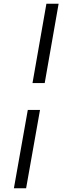

<svg xmlns="http://www.w3.org/2000/svg" viewBox="-20 -892 349 1022"><path d="M218 -450H153L227 -872H292ZM119 110H54L128 -307H193Z"/></svg>

Font: Open Sauce Sans Light Italic
Style: Regular
Weight: 300
Italic angle: -10°
Designer: Alfredo Marco Pradil
Foundry: Creative Sauce Fz LLC
Version: Version 1.477